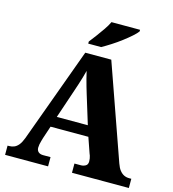

<svg xmlns="http://www.w3.org/2000/svg" viewBox="-132 -1040 1036 1148"><g transform="rotate(15 386.0 -465.5)"><path d="M6 0V-57H15Q32 -57 46.5 -63Q61 -69 73.5 -84Q86 -99 97 -128L311 -714H472L679 -127Q688 -101 700 -86Q712 -71 726.5 -64Q741 -57 758 -57H772V0H420V-57H460Q475 -57 488.5 -64.5Q502 -72 502 -92Q502 -101 500.5 -110Q499 -119 496.5 -126.5Q494 -134 492 -138L459 -233H225L199 -155Q197 -147 193.5 -136Q190 -125 188 -113.5Q186 -102 186 -93Q186 -76 196.5 -66.5Q207 -57 226 -57H272V0ZM246 -299H438L383 -478Q377 -498 370.5 -520Q364 -542 358 -565.5Q352 -589 347 -611Q342 -590 335 -567Q328 -544 321 -522Q314 -500 307 -480ZM314 -784Q329 -803 348.5 -829Q368 -855 386.5 -882Q405 -909 415 -931H592V-921Q583 -908 560.5 -888Q538 -868 509 -846Q480 -824 449.5 -804.5Q419 -785 394 -771H314Z"/></g></svg>

Font: Noto Serif Kannada ExtraBold
Style: Regular
Weight: 800
Version: Version 2.003